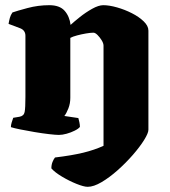

<svg xmlns="http://www.w3.org/2000/svg" viewBox="-20 -520 656 740"><path d="M318 200Q303 200 274.5 188.5Q246 177 218.5 160.5Q191 144 178 129Q178 115 182.5 104Q187 93 192 87Q258 79 301 68.5Q344 58 379 42V-344Q379 -353 372 -364.5Q365 -376 356 -385Q347 -394 340 -394Q329 -394 311.5 -391Q294 -388 277 -383.5Q260 -379 251 -374V-143Q251 -121 243.5 -102Q236 -83 228 -73L282 -65Q284 -58 286 -48.5Q288 -39 288 -31Q283 -24 268 -16.5Q253 -9 236.5 -4.5Q220 0 207 0Q195 0 169 -3Q143 -6 113.5 -11Q84 -16 59 -21Q34 -26 22 -30Q22 -38 25 -48Q28 -58 31 -66L55 -70Q72 -73 75 -88.5Q78 -104 78 -147V-382Q78 -403 58 -411L13 -428Q15 -440 18 -451Q21 -462 28 -472Q45 -478 86 -489Q127 -500 170 -500Q210 -500 229 -478.5Q248 -457 252 -424Q265 -436 287.5 -454Q310 -472 335 -486Q360 -500 378 -500Q401 -500 431 -491.5Q461 -483 488.5 -469Q516 -455 534 -437.5Q552 -420 552 -402V-20Q552 -7 535.5 19.5Q519 46 492 77Q465 108 433.5 136Q402 164 371.5 182Q341 200 318 200Z"/></svg>

Font: Texturina Black
Style: Regular
Weight: 900
Designer: Guillermo Torres Carreño
Foundry: Omnibus-Type
Version: Version 1.002; ttfautohint (v1.8.3)